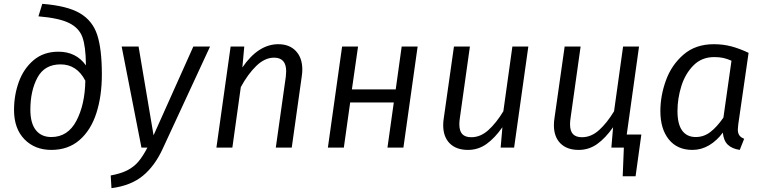

<svg xmlns="http://www.w3.org/2000/svg" viewBox="-20 -768 3971 999"><path d="M53 -196Q53 -273 78 -342Q103 -411 155 -455Q207 -499 284 -499Q376 -499 427 -428V-434Q426 -526 409 -574Q392 -622 340 -648Q288 -674 180 -683L200 -748Q330 -738 396 -699Q462 -660 486 -586Q510 -512 510 -381Q510 -268 481.5 -179.5Q453 -91 394 -39.5Q335 12 247 12Q161 12 107 -43.5Q53 -99 53 -196ZM424 -348Q380 -433 295 -433Q212 -433 175 -364.5Q138 -296 138 -197Q138 -127 166.5 -91Q195 -55 247 -55Q333 -55 377.5 -139.5Q422 -224 424 -348Z M827 5Q786 95 723.5 146.5Q661 198 560 211L556 145Q610 135 643.5 117.5Q677 100 700 73Q723 46 747 0H716L613 -526H701L779 -64L986 -526H1073Z M1553 -406Q1553 -388 1550 -370L1498 0H1415L1467 -368Q1469 -390 1469 -397Q1469 -468 1406 -468Q1358 -468 1314 -425.5Q1270 -383 1233 -315L1189 0H1106L1180 -526H1251L1241 -417Q1324 -538 1428 -538Q1486 -538 1519.5 -502.5Q1553 -467 1553 -406Z M2029 -235H1802L1769 0H1686L1760 -526H1843L1811 -303H2039L2070 -526H2153L2079 0H1996Z M2286 -117Q2286 -135 2289 -153L2342 -526H2425L2373 -156Q2370 -137 2370 -122Q2370 -86 2385.5 -70Q2401 -54 2432 -54Q2480 -54 2521 -91Q2562 -128 2599 -189L2646 -526H2729L2655 0H2585L2594 -106Q2554 -49 2511 -18.5Q2468 12 2415 12Q2354 12 2320 -22Q2286 -56 2286 -117Z M3317 -68 3287 149H3220L3226 0H3161L3170 -106Q3130 -49 3087 -18.5Q3044 12 2991 12Q2930 12 2896 -22Q2862 -56 2862 -117Q2862 -135 2865 -153L2918 -526H3001L2949 -156Q2946 -137 2946 -122Q2946 -86 2961.5 -70Q2977 -54 3008 -54Q3056 -54 3097 -91Q3138 -128 3175 -189L3222 -526H3305L3241 -68Z M3875 -493 3821 -119Q3819 -99 3819 -94Q3819 -76 3826.5 -64.5Q3834 -53 3852 -46L3829 12Q3789 6 3767 -15Q3745 -36 3741 -78Q3710 -36 3669.5 -12Q3629 12 3583 12Q3504 12 3460 -42.5Q3416 -97 3416 -190Q3416 -270 3445 -350Q3474 -430 3536.5 -484Q3599 -538 3694 -538Q3743 -538 3786 -526.5Q3829 -515 3875 -493ZM3505 -190Q3505 -122 3529.5 -88.5Q3554 -55 3600 -55Q3642 -55 3676 -81Q3710 -107 3744 -156L3786 -452Q3764 -462 3743.5 -466.5Q3723 -471 3696 -471Q3631 -471 3588 -427.5Q3545 -384 3525 -319.5Q3505 -255 3505 -190Z"/></svg>

Font: Fira Sans Book
Style: Italic
Weight: 350
Italic angle: -8°
Designer: bBox Type GmbH & Carrois Corporate GbR & Edenspiekermann AG
Foundry: bBox Type GmbH & Carrois Corporate GbR & Edenspiekermann AG
Version: Version 4.301